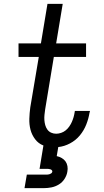

<svg xmlns="http://www.w3.org/2000/svg" viewBox="-20 -755 540 995"><path d="M107 220 119 150H219Q224 150 228.5 149.5Q233 149 237.5 147.5Q242 146 246 143Q250 140 251 135Q252 131 249 127.5Q246 124 241.5 122.5Q237 121 232.5 120.5Q228 120 224 120H185L205 -1Q179 -11 162 -33.5Q145 -56 138 -83Q131 -110 132 -140Q133 -170 137 -199L181 -460H76V-530H192L226 -735H305L271 -530H426V-460H259L214 -188Q212 -174 210.5 -160Q209 -146 210 -132.5Q211 -119 214.5 -106.5Q218 -94 225.5 -83.5Q233 -73 245 -67.5Q257 -62 271 -62Q284 -62 297 -66.5Q310 -71 320.5 -79.5Q331 -88 339 -99.5Q347 -111 352.5 -123.5Q358 -136 361.5 -148.5Q365 -161 367 -174Q367 -176 367.5 -177.5Q368 -179 368 -180H446Q446 -178 445.5 -175.5Q445 -173 444 -171Q439 -140 427 -109.5Q415 -79 394 -53.5Q373 -28 343 -12Q313 4 282 7L274 54Q288 57 300 64Q312 71 319.5 81.5Q327 92 329.5 106Q332 120 329 135Q326 154 314.5 172Q303 190 285 201Q267 212 247 216Q227 220 207 220Z"/></svg>

Font: Iosevka Slab Oblique
Style: Regular
Weight: 400
Italic angle: -9°
Monospace: yes
Designer: Belleve Invis
Foundry: Belleve Invis
Version: Version 11.1.1; ttfautohint (v1.8.3)